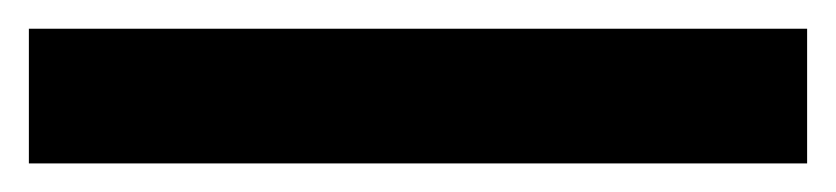

<svg xmlns="http://www.w3.org/2000/svg" viewBox="-20 68 579 133"><path d="M539.1 87.9V181.2H0V87.9Z"/></svg>

Font: Work Sans Medium
Style: Regular
Weight: 500
Designer: Wei Huang
Foundry: Wei Huang
Version: Version 2.012